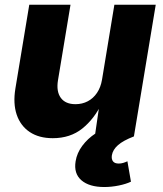

<svg xmlns="http://www.w3.org/2000/svg" viewBox="-20 -562 672 791"><path d="M197.3 7.3Q140.6 7.3 102.5 -18.1Q64.5 -43.5 48.8 -89.6Q33.2 -135.7 43.5 -197.8L100.6 -542.5H270.5L218.8 -231Q211.4 -185.1 230.5 -158.9Q249.5 -132.8 291 -132.8Q318.8 -132.8 341.6 -144.8Q364.3 -156.7 379.6 -179.4Q395 -202.1 400.4 -234.4L451.2 -542.5H621.6L531.7 0H370.6L390.6 -137.7H399.9Q368.7 -72.3 319.1 -32.5Q269.5 7.3 197.3 7.3ZM409.7 208.5Q347.7 208.5 315.4 180.7Q283.2 152.8 291.5 102.5Q296.9 68.4 319.1 38.6Q341.3 8.8 373.5 -12.2L531.7 0Q487.3 17.1 466.1 35.9Q444.8 54.7 440.9 77.6Q438.5 93.8 445.6 102.8Q452.6 111.8 469.2 111.8Q478.5 111.8 487.5 109.1Q496.6 106.4 504.9 102.5L519.5 186.5Q499 196.3 468.8 202.4Q438.5 208.5 409.7 208.5Z"/></svg>

Font: Inter 16pt ExtraBold
Style: Italic
Weight: 800
Italic angle: -9.3988°
Version: Version 4.001;git-66647c0bb